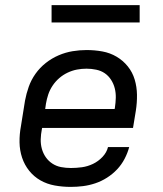

<svg xmlns="http://www.w3.org/2000/svg" viewBox="-20 -724 640 752"><path d="M257 8Q225 8 194.5 2.5Q164 -3 138.5 -17.5Q113 -32 94.5 -55Q76 -78 66.5 -106.5Q57 -135 56.5 -166.5Q56 -198 62 -230L78 -330Q83 -357 92.5 -384Q102 -411 119 -435Q136 -459 159.5 -477.5Q183 -496 210 -507.5Q237 -519 264.5 -523.5Q292 -528 319 -528Q351 -528 381 -522.5Q411 -517 436.5 -502Q462 -487 480.5 -464Q499 -441 507.5 -412.5Q516 -384 516.5 -353Q517 -322 512 -290L501 -223H145L144 -218Q140 -198 139.5 -178.5Q139 -159 144 -141Q149 -123 159.5 -108Q170 -93 185.5 -83Q201 -73 219.5 -69.5Q238 -66 258 -66Q279 -66 301 -69Q323 -72 344 -82Q365 -92 381.5 -109.5Q398 -127 403 -148H486Q480 -125 468 -102Q456 -79 438.5 -60.5Q421 -42 399 -28Q377 -14 353 -6Q329 2 305 5Q281 8 257 8ZM157 -297H429L430 -302Q433 -322 433.5 -341Q434 -360 429.5 -378Q425 -396 415 -411.5Q405 -427 390.5 -437Q376 -447 357 -451Q338 -455 319 -455Q300 -455 281.5 -451.5Q263 -448 245 -439.5Q227 -431 212 -418Q197 -405 186 -388.5Q175 -372 169 -354Q163 -336 160 -318ZM182 -636V-704H527V-636Z"/></svg>

Font: Iosevka Custom Oblique
Style: Regular
Weight: 400
Italic angle: -9°
Designer: Belleve Invis
Foundry: Belleve Invis
Version: Version 27.0.1